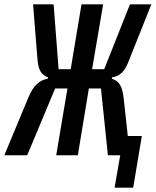

<svg xmlns="http://www.w3.org/2000/svg" viewBox="-63 -718 720 888"><path d="M467 150H553L593 -89H528L509 -264C502 -320 489 -343 454 -354L455 -360C494 -367 515 -388 534 -440L637 -698H538L419 -398H363L414 -698H314L264 -398H208L185 -698H90L110 -447C114 -395 127 -372 159 -360L158 -354C118 -347 90 -321 67 -264L-43 0H63L192 -309H249L197 0H297L348 -309H404L436 0H493Z"/></svg>

Font: IBM Mono Medium
Style: Italic
Weight: 500
Italic angle: -9°
Monospace: yes
Designer: Mike Abbink, Paul van der Laan, Pieter van Rosmalen
Foundry: Bold Monday
Version: Version 2.3